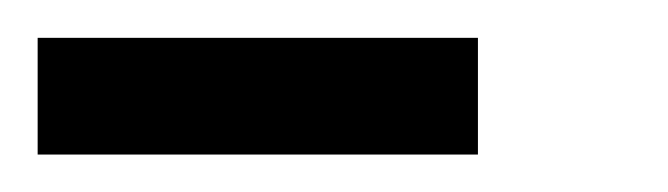

<svg xmlns="http://www.w3.org/2000/svg" viewBox="-20 -314 355 102"><path d="M0 -231.9V-293.9H233.9V-231.9Z"/></svg>

Font: Favorite Color
Style: Regular
Weight: 400
Designer: Bryce Wilner
Version: Version 1.000;PS 1.0;hotconv 16.6.51;makeotf.lib2.5.65220 DE